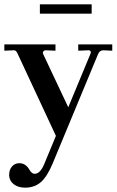

<svg xmlns="http://www.w3.org/2000/svg" viewBox="-28 -627 540 886"><path d="M88 239Q57 239 36.5 224Q16 209 14 183Q14 156 27.5 141Q41 126 61 126Q90 126 107 155Q118 175 132 175Q158 175 177 128L230 0L52 -382Q46 -395 36 -395L-8 -393V-422H228V-393L183 -395Q176 -395 172 -389.5Q168 -384 171 -378L287 -132L390 -380Q391 -381 391 -386Q391 -395 380 -395L333 -393V-422H490V-393L449 -395Q431 -395 424 -376L216 125Q190 188 160.5 213.5Q131 239 88 239ZM156 -564V-607H395V-564Z"/></svg>

Font: UnnaMedium
Style: Regular
Weight: 500
Designer: Jorge de Buen Unna
Foundry: Omnibus-Type
Version: Version 2.008;hotconv 1.0.109;makeotfexe 2.5.65596